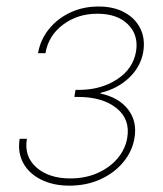

<svg xmlns="http://www.w3.org/2000/svg" viewBox="-20 -569 507 596"><path d="M195.3 7.3Q145 7.3 107.4 -11.5Q69.8 -30.3 52 -63.2Q34.2 -96.2 41 -138.2H63.5Q54.2 -83.5 93 -49.3Q131.8 -15.1 198.2 -15.1Q245.1 -15.1 283 -32Q320.8 -48.8 345 -77.4Q369.1 -106 375 -141.1Q384.8 -198.7 341.6 -233.4Q298.3 -268.1 222.2 -268.1H210.9L214.4 -290H225.1Q293 -290 343 -322.5Q393.1 -355 402.3 -409.2Q410.6 -460 377.4 -493.2Q344.2 -526.4 282.2 -526.4Q220.7 -526.4 175.5 -492.4Q130.4 -458.5 121.1 -403.8H98.1Q105.5 -446.3 132.1 -479Q158.7 -511.7 198.5 -530.3Q238.3 -548.8 285.6 -548.8Q333 -548.8 366.5 -530.5Q399.9 -512.2 415.5 -480.7Q431.2 -449.2 424.8 -408.7Q417 -362.3 381.3 -328.1Q345.7 -293.9 292.5 -280.8L291.5 -278.8Q348.6 -266.6 377.4 -229.5Q406.2 -192.4 397.5 -140.6Q390.6 -99.1 362.5 -65.4Q334.5 -31.7 291.3 -12.2Q248 7.3 195.3 7.3Z"/></svg>

Font: Inter 17pt Thin
Style: Italic
Weight: 250
Italic angle: -9.3988°
Version: Version 4.001;git-66647c0bb